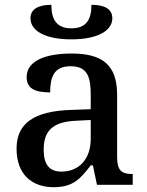

<svg xmlns="http://www.w3.org/2000/svg" viewBox="-20 -770 613 800"><path d="M277 -606C383 -606 448 -640 448 -694C448 -731 418 -750 361 -750C361 -685 337 -652 277 -652C219 -652 194 -685 194 -750C137 -750 107 -730 107 -694C107 -640 171 -606 277 -606ZM204 10C285 10 316 -26 358 -81H367L384 0H533V-45H530C485 -45 468 -61 468 -117V-375C468 -501 405 -547 278 -547C175 -547 91 -519 91 -449C91 -402 124 -385 189 -385C189 -448 204 -494 274 -494C348 -494 358 -444 358 -373V-315L276 -312C123 -307 49 -257 49 -151C49 -41 115 10 204 10ZM236 -55C185 -55 162 -85 162 -146C162 -222 196 -263 299 -267L358 -270V-191C358 -108 310 -55 236 -55Z"/></svg>

Font: Noto Serif Medium
Style: Regular
Weight: 500
Designer: Monotype Design Team
Foundry: Monotype Imaging Inc.
Version: Version 2.013